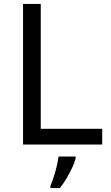

<svg xmlns="http://www.w3.org/2000/svg" viewBox="-20 -734 564 975"><path d="M97 0V-714H187V-80H499V0ZM364 70Q360 88 347.5 115.5Q335 143 318.5 171Q302 199 284 221H236V209Q244 192 252.5 165.5Q261 139 268 110.5Q275 82 277 61H364Z"/></svg>

Font: Noto Sans Limbu
Style: Regular
Weight: 400
Designer: Monotype Design Team
Foundry: Monotype Imaging Inc.
Version: Version 2.004; ttfautohint (v1.8.4.7-5d5b)